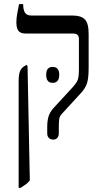

<svg xmlns="http://www.w3.org/2000/svg" viewBox="-20 -667 491 927"><path d="M237 7Q224 7 216 -1Q208 -9 208 -23V-54Q208 -84 214.5 -105Q221 -126 239 -146L333 -248Q345 -262 351 -272Q357 -282 359 -297Q361 -312 361 -338V-478Q361 -493 354 -499Q347 -505 332 -505H105Q79 -505 69 -518Q59 -531 59 -559Q59 -579 63 -600.5Q67 -622 72 -647H92V-644Q92 -620 100.5 -606Q109 -592 133 -592H331Q371 -592 389.5 -573.5Q408 -555 408 -503V-341Q408 -291 400.5 -266.5Q393 -242 372 -219L282 -121Q268 -107 266 -93Q264 -79 264 -55V-23Q264 -10 257 -1.5Q250 7 237 7ZM70 240V-273Q70 -306 76 -321.5Q82 -337 95 -346L108 -354L113 -347L124 204Q116 215 104 223.5Q92 232 79 240ZM203 -306Q203 -344 234 -344Q266 -344 266 -306Q266 -267 234 -267Q203 -267 203 -306Z"/></svg>

Font: Noto Serif Hebrew Condensed
Style: Regular
Weight: 400
Width: 3
Designer: Monotype Design Team
Foundry: Monotype Imaging Inc.
Version: Version 2.004; ttfautohint (v1.8.4.7-5d5b)